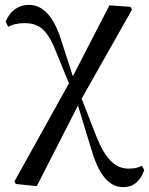

<svg xmlns="http://www.w3.org/2000/svg" viewBox="-20 -555 612 788"><path d="M485 213C530 213 556 187 572 143L562 125C549 134 529 137 508 137C456 137 414 103 374 1L315 -150L522 -516L515 -527L429 -533L279 -242L228 -400C197 -492 154 -535 98 -535C55 -535 21 -510 3 -466L14 -445C30 -454 50 -460 80 -460C139 -460 174 -436 211 -340L263 -213L39 190L45 200L131 209L300 -122L354 55C386 167 430 213 485 213Z"/></svg>

Font: Source Han Serif CN Medium
Style: Regular
Weight: 500
Designer: Ryoko NISHIZUKA 西塚涼子 (kana & ideographs); Frank Grießhammer (Latin, Greek & Cyrillic); Wenlong ZHANG 张文龙 (bopomofo); San
Foundry: Adobe
Version: Version 2.002;hotconv 1.1.0;makeotfexe 2.6.0